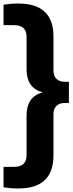

<svg xmlns="http://www.w3.org/2000/svg" viewBox="-36 -838 414 1088"><path d="M68.5 230Q44 230 23 228.2Q2 226.5 -16 223.5V107.5H43Q114.5 107.5 114.5 42V-183.5Q114.5 -234.5 135.8 -267.5Q157 -300.5 205.5 -314.5Q157 -328.5 135.8 -361.5Q114.5 -394.5 114.5 -445.5V-630Q114.5 -695.5 43 -695.5H-16V-811.5Q2 -814.5 23 -816.2Q44 -818 68.5 -818Q267 -818 267 -631V-438Q267 -407.5 284 -391Q301 -374.5 330.5 -374.5H354.5V-254.5H330.5Q301 -254.5 284 -238Q267 -221.5 267 -191V42.5Q267 230 68.5 230Z"/></svg>

Font: Encode Sans SemiCondensed SemiCondensed
Style: Bold
Weight: 700
Width: 4
Designer: Multiple Designers
Foundry: Impallari Type
Version: Version 3.000; ttfautohint (v1.8.3) -l 8 -r 50 -G 200 -x 14 